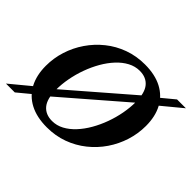

<svg xmlns="http://www.w3.org/2000/svg" viewBox="-176 -941 1198 1198"><g transform="rotate(45 422.5 -342.5)"><path d="M874 -685 715.5 -554 667 -522 201.5 -119.5 158.5 -90.5 49 0H-29L130.5 -132L176.5 -161.5L642.5 -564.5L686.5 -594.5L796 -685ZM219 -193.5Q219 -113 250.5 -75.5Q282 -38 339.5 -38Q380 -38 416.8 -57.8Q453.5 -77.5 485.5 -112Q517.5 -146.5 543.2 -191.2Q569 -236 587.5 -286.8Q606 -337.5 615.8 -390Q625.5 -442.5 625.5 -491.5Q625.5 -572 594.2 -609.5Q563 -647 505.5 -647Q465 -647 428 -627.2Q391 -607.5 359 -573Q327 -538.5 301.2 -493.8Q275.5 -449 257 -398.2Q238.5 -347.5 228.8 -295.2Q219 -243 219 -193.5ZM776 -430.5Q776 -362.5 755.5 -297.8Q735 -233 696.8 -176.8Q658.5 -120.5 605 -77.8Q551.5 -35 485.8 -11Q420 13 344.5 13Q255.5 13 193.8 -19.2Q132 -51.5 100.2 -111.5Q68.5 -171.5 68.5 -254.5Q68.5 -322.5 89 -387.2Q109.5 -452 148 -508.2Q186.5 -564.5 239.8 -607.2Q293 -650 359 -674Q425 -698 500.5 -698Q589.5 -698 651 -665.8Q712.5 -633.5 744.2 -573.8Q776 -514 776 -430.5Z"/></g></svg>

Font: Newsreader 36pt
Style: Bold Italic
Weight: 700
Italic angle: -17°
Designer: Hugues Gentile
Foundry: Production Type
Version: Version 1.003